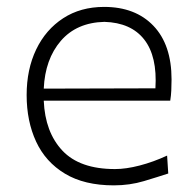

<svg xmlns="http://www.w3.org/2000/svg" viewBox="-20 -540 582 570"><path d="M317.9 10.3Q230.5 10.3 172.9 -24.4Q115.2 -59.1 87.2 -119.6Q59.1 -180.2 59.1 -257.8Q59.1 -334 87.4 -393.1Q115.7 -452.1 167.5 -485.8Q219.2 -519.5 289.1 -519.5Q381.8 -519.5 435.5 -463.4Q489.3 -407.2 489.3 -304.2Q489.3 -286.1 488.5 -271Q487.8 -255.9 485.4 -241.2H109.9Q113.8 -147.5 165.3 -92.8Q216.8 -38.1 321.3 -38.1Q354 -38.1 394.5 -48.6Q435.1 -59.1 476.1 -78.1L479.5 -24.9Q449.7 -15.1 407.5 -2.4Q365.2 10.3 317.9 10.3ZM441.4 -277.8Q447.3 -372.6 408.2 -422.6Q369.1 -472.7 290 -475.1Q207.5 -473.1 160.6 -418.7Q113.8 -364.3 109.9 -276.9Z"/></svg>

Font: Pinar DS1-Light
Style: Regular
Weight: 300
Designer: Amin Abedi
Version: Version 2.000